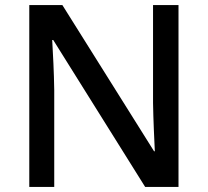

<svg xmlns="http://www.w3.org/2000/svg" viewBox="-20 -734 816 754"><path d="M681 0V-714H581V-330C582 -265 586 -182 588 -140H585L225 -714H95V0H193V-380C192 -452 188 -524 185 -577H189L550 0Z"/></svg>

Font: Noto Sans Gunjala Gondi Medium
Style: Regular
Weight: 500
Designer: Ek Type
Foundry: Ek Type
Version: Version 1.004